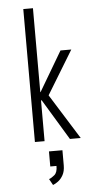

<svg xmlns="http://www.w3.org/2000/svg" viewBox="-64 -789 579 1079"><g transform="rotate(-5 225.0 -250.0)"><path d="M110 0V-750H164.5V-276.5H166L298 -500H359L209.5 -254.5L368.5 0H307.5L168.5 -230H164.5V0ZM184 144.5V59.5H260V144.5Q260 177.5 248 199.2Q236 221 219.5 233Q203 245 190.5 249.5L171 214.5Q184 210.5 201.8 195.8Q219.5 181 219 144.5Z"/></g></svg>

Font: Trispace Condensed ExtraLight
Style: Regular
Weight: 200
Width: 3
Designer: Tyler Finck
Foundry: Etcetera Type Company
Version: Version 1.210; ttfautohint (v1.8.3)